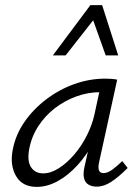

<svg xmlns="http://www.w3.org/2000/svg" viewBox="-20 -726 545 752"><path d="M124 6Q67 6 42.5 -37Q18 -80 30 -140Q41 -198 75.5 -248Q110 -298 160.5 -336.5Q211 -375 270.5 -396.5Q330 -418 393 -418Q408 -418 419 -417Q430 -416 439 -414L368 -90Q359 -48 385 -48Q401 -48 419 -61Q437 -74 459 -95L480 -68Q445 -33 416 -14Q387 5 359 5Q340 5 326.5 -3Q313 -11 309 -28.5Q305 -46 311 -73L349 -243L386 -277Q374 -221 347 -170Q320 -119 283.5 -79Q247 -39 206 -16.5Q165 6 124 6ZM149 -47Q179 -47 211 -67.5Q243 -88 271.5 -121.5Q300 -155 320.5 -196Q341 -237 350 -278L374 -389L407 -362Q400 -364 391 -364.5Q382 -365 373 -365Q324 -365 278 -348Q232 -331 194 -301.5Q156 -272 129.5 -231Q103 -190 94 -140Q86 -94 102 -70.5Q118 -47 149 -47ZM187 -509 334 -706H380L361 -667L237 -509ZM394 -509 338 -666 334 -706H380L443 -509Z"/></svg>

Font: Ysabeau
Style: Italic
Weight: 400
Italic angle: -12°
Designer: Christian Thalmann (Catharsis Fonts)
Version: Version 2.000;gftools[0.9.27.dev2+g8671c4b]